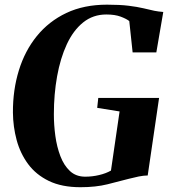

<svg xmlns="http://www.w3.org/2000/svg" viewBox="-20 -772 724 802"><path d="M316 10Q238 10 184 -16.2Q130 -42.5 97.2 -87Q64.5 -131.5 49.5 -187.2Q34.5 -243 34 -302Q33.5 -396 58.8 -478Q84 -560 134 -621.5Q184 -683 257.2 -717.8Q330.5 -752.5 427 -752.5Q481 -752.5 517.2 -748Q553.5 -743.5 578.8 -737.5Q604 -731.5 624.5 -727Q633.5 -725.5 642.8 -724Q652 -722.5 662 -722L633 -553H534L520 -684Q508 -693.5 484 -702.5Q460 -711.5 424 -711.5Q368.5 -711.5 327.2 -678.2Q286 -645 259 -586.8Q232 -528.5 218.5 -453.2Q205 -378 205 -295Q205 -250 211.2 -204.2Q217.5 -158.5 232.2 -119.8Q247 -81 272.2 -57.5Q297.5 -34 336 -34Q365.5 -34 394 -40.8Q422.5 -47.5 443.5 -59.5L479.5 -306.5L386 -321.5L390.5 -363H644.5L597 -39Q580.5 -39 559.5 -34.8Q538.5 -30.5 517.5 -25Q477.5 -14.5 428.8 -2.2Q380 10 316 10Z"/></svg>

Font: Merriweather 96pt ExtraBold
Style: Italic
Weight: 800
Italic angle: -7.8°
Version: Version 2.101